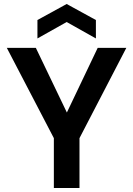

<svg xmlns="http://www.w3.org/2000/svg" viewBox="-20 -939 665 959"><path d="M249 0V-249L14 -700H159L314 -377L468 -700H611L377 -249V0ZM167 -747V-839L313 -919L459 -839V-747L313 -829Z"/></svg>

Font: Firefly Display
Style: Bold
Weight: 700
Designer: Colophon Foundry, Jonny Pinhorn
Foundry: Colophon Foundry
Version: Version 1.200; ttfautohint (v1.8.3)